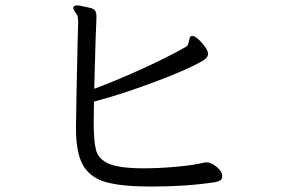

<svg xmlns="http://www.w3.org/2000/svg" viewBox="-20 -693 1040 705"><path d="M744 -495Q744 -480 718 -466Q652 -430 531.5 -386Q411 -342 325 -320L324 -245Q324 -173 333 -140.5Q342 -108 380.5 -91.5Q419 -75 508 -75Q560 -75 619.5 -80Q679 -85 716 -93Q732 -97 740 -97Q757 -96 776.5 -79.5Q796 -63 796 -47Q796 -35 788.5 -30.5Q781 -26 769 -24Q665 -8 535 -8Q426 -8 368.5 -24.5Q311 -41 285 -86Q259 -131 259 -221Q259 -272 265 -539L267 -611Q267 -630 263 -638Q261 -642 255 -650.5Q249 -659 249 -664Q249 -667 250 -668Q253 -673 264 -673Q275 -673 311 -664Q325 -661 329.5 -653.5Q334 -646 334 -634V-623Q332 -598 326 -367Q402 -395 496 -437.5Q590 -480 661 -520Q668 -524 670.5 -530Q673 -536 675 -547.5Q677 -559 683 -561H686Q699 -561 721.5 -535.5Q744 -510 744 -495Z"/></svg>

Font: Iansui
Style: Regular
Weight: 400
Designer: But Ko / Fontworks Inc.
Foundry: zi-hi.com / Fontworks Inc.
Version: Version 1.002